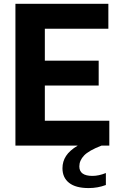

<svg xmlns="http://www.w3.org/2000/svg" viewBox="-20 -760 622 1002"><path d="M394 108.5Q394 158 462.5 158Q495.5 158 532.5 143V205.5Q490 221.5 443 221.5Q375 221.5 340.5 194.2Q306 167 306 118Q306 82.5 324.8 53.8Q343.5 25 385.5 0H60.5V-740H545.5V-610H214V-443.5H495V-313.5H214V-130H550.5V0H509.5Q443.5 25.5 418.8 51.5Q394 77.5 394 108.5Z"/></svg>

Font: Encode Sans Semi Condensed
Style: Bold
Weight: 700
Width: 4
Designer: Multiple Designers
Foundry: Impallari Type
Version: Version 2.000